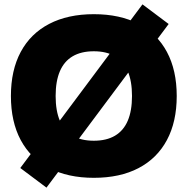

<svg xmlns="http://www.w3.org/2000/svg" viewBox="-20 -805 854 880"><path d="M193 55 73 -35 135 -118 147 -109 583 -693 571 -702 633 -785 753 -695 691 -612 679 -621 243 -37 255 -28ZM410 10Q291 10 205.5 -34.5Q120 -79 75 -163Q30 -247 30 -365Q30 -483 75 -567Q120 -651 205.5 -695.5Q291 -740 410 -740Q530 -740 615 -695.5Q700 -651 745 -567Q790 -483 790 -365Q790 -247 745 -163Q700 -79 615 -34.5Q530 10 410 10ZM410 -160Q468 -160 507 -183Q546 -206 565.5 -251.5Q585 -297 585 -365Q585 -433 565.5 -478.5Q546 -524 507 -547Q468 -570 410 -570Q352 -570 313 -547Q274 -524 254.5 -478.5Q235 -433 235 -365Q235 -297 254.5 -251.5Q274 -206 313 -183Q352 -160 410 -160Z"/></svg>

Font: M PLUS 1 Black
Style: Regular
Weight: 900
Designer: Coji Morishita
Foundry: UNDERFOREST DESIGN
Version: Version 1.001